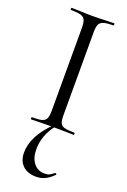

<svg xmlns="http://www.w3.org/2000/svg" viewBox="-170 -680 671 1011"><g transform="rotate(20 166.0 -175.0)"><path d="M284 -12Q287 -12 287 -6Q287 0 284 0Q254 0 236 -1L165 -2L96 -1Q78 0 47 0Q44 0 44 -6Q44 -12 47 -12Q85 -12 102.5 -17Q120 -22 126.5 -36.5Q133 -51 133 -81V-544Q133 -574 126.5 -588Q120 -602 102.5 -607.5Q85 -613 47 -613Q44 -613 44 -619Q44 -625 47 -625L96 -624Q138 -622 165 -622Q195 -622 237 -624L284 -625Q287 -625 287 -619Q287 -613 284 -613Q247 -613 229 -607Q211 -601 205 -586.5Q199 -572 199 -542V-81Q199 -50 205 -36Q211 -22 228.5 -17Q246 -12 284 -12ZM71 177Q71 83 169 -12L179 -7Q126 60 126 138Q126 186 148.5 215Q171 244 210 244Q227 244 237 239Q247 234 262 222H264Q267 222 269.5 225Q272 228 269 230Q245 254 222.5 264.5Q200 275 174 275Q125 275 98 248.5Q71 222 71 177Z"/></g></svg>

Font: Cormorant Unicase
Style: Regular
Weight: 400
Designer: Christian Thalmann (Catharsis Fonts)
Foundry: Catharsis Fonts
Version: Version 4.000